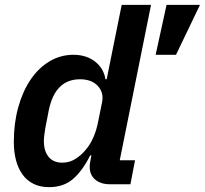

<svg xmlns="http://www.w3.org/2000/svg" viewBox="-20 -760 845 792"><path d="M432 0Q396 0 373 -19Q350 -38 350 -72Q350 -80 351.5 -89Q353 -98 354 -103L357 -119H352Q320 -55 281 -21.5Q242 12 182 12Q146 12 118.5 -1.5Q91 -15 73 -40Q55 -65 46 -99Q37 -133 37 -175Q37 -251 55 -316.5Q73 -382 105.5 -430.5Q138 -479 183.5 -506.5Q229 -534 283 -534Q336 -534 372 -506Q408 -478 415 -433H420L482 -740H603L474 -99H537L518 0ZM237 -89Q266 -89 289.5 -103.5Q313 -118 330 -138Q350 -160 363 -188.5Q376 -217 383 -249L401 -338Q409 -378 383.5 -405.5Q358 -433 310 -433Q207 -433 181 -304L167 -232Q165 -221 163 -205Q161 -189 161 -177Q161 -137 180.5 -113Q200 -89 237 -89ZM706 -534H622L667 -740H805Z"/></svg>

Font: IBM Plex Sans SmBld
Style: Italic
Weight: 600
Italic angle: -11°
Designer: Mike Abbink, Paul van der Laan, Pieter van Rosmalen
Foundry: Bold Monday
Version: Version 3.005